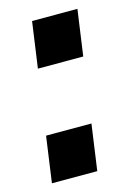

<svg xmlns="http://www.w3.org/2000/svg" viewBox="-85 -546 405 593"><g transform="rotate(-15 117.5 -250.0)"><path d="M172.6 -146.8 151.9 0H6.9L27.5 -146.8ZM222.4 -500 201.7 -353.2H56.7L77.4 -500Z"/></g></svg>

Font: Pathway Extreme 8pt Thin 12pt
Style: Italic
Weight: 100
Italic angle: -8°
Version: Version 1.001;gftools[0.9.26]